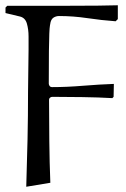

<svg xmlns="http://www.w3.org/2000/svg" viewBox="-20 -710 481 732"><path d="M86.9 -359.9 88.9 -521Q88.9 -543 88.9 -570.6Q88.9 -598.1 82.5 -620.1Q76.2 -642.1 56.2 -647L1 -660.2V-681.2L7.8 -688Q61 -688 123 -688Q185.1 -688 244.6 -688Q304.2 -688 353 -688.5Q401.9 -689 429.2 -689.9V-637.2L420.9 -628.9Q366.7 -632.8 312.7 -640.9Q258.8 -648.9 205.1 -648.9Q195.3 -648.9 186 -644Q176.8 -639.2 172.9 -626Q171.9 -621.1 170.4 -612.5Q168.9 -604 168 -582Q167 -560.1 166.5 -515.1Q166 -470.2 166 -391.1Q166 -387.2 168.9 -382.6Q171.9 -377.9 179.2 -377.9Q234.4 -377.9 297.1 -383.1Q359.9 -388.2 414.1 -390.1L413.1 -340.8L408.2 -335.9Q356.4 -338.9 294.2 -339.8Q231.9 -340.8 179.2 -340.8Q175.3 -340.8 171.1 -337.9Q167 -335 167 -330.1Q167 -253.9 168 -171.4Q168.9 -88.9 171.9 -13.2L80.1 2Q83 -88.9 85 -179Q86.9 -269 86.9 -359.9Z"/></svg>

Font: Aref Ruqaa
Style: Regular
Weight: 400
Designer: Abdullah Aref
Version: Version 1.002